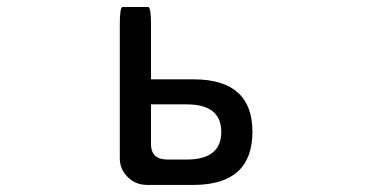

<svg xmlns="http://www.w3.org/2000/svg" viewBox="-20 -519 1040 547"><path d="M410.2 -293H533.2Q699.2 -292 699.2 -143.6Q699.2 5.9 535.2 7.8H399.4Q366.2 7.8 343.8 -14.6Q321.3 -37.1 321.3 -67.4V-448.2Q321.3 -499 329.1 -499H402.3Q410.2 -499 410.2 -448.2V-293ZM410.2 -221.7V-108.4Q410.2 -64.5 457 -64.5H511.7Q610.4 -64.5 610.4 -143.1Q610.4 -221.7 511.7 -221.7H410.2Z"/></svg>

Font: YuPearl-Regular
Style: Regular
Weight: 400
Designer: Max Yao
Foundry: Max-Everyday
Version: Version 1.011; ttfautohint (v1.8.3)